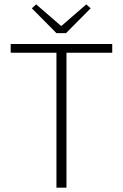

<svg xmlns="http://www.w3.org/2000/svg" viewBox="-20 -861 564 881"><path d="M239 0V-619H29V-659H495V-619H285V0ZM239 -709 126 -823 146 -841 259 -743H263L376 -841L396 -823L283 -709Z"/></svg>

Font: CV Source Sans Light
Style: Regular
Weight: 300
Designer: Paul D. Hunt
Foundry: Adobe Systems Incorporated
Version: Version 3.001